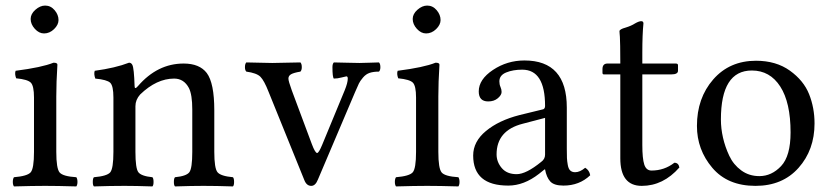

<svg xmlns="http://www.w3.org/2000/svg" viewBox="-20 -667 2963 689"><path d="M90 -599Q90 -617 107 -632Q124 -647 142 -647Q162 -647 176 -630.5Q190 -614 190 -595Q190 -578 174 -562.5Q158 -547 138 -547Q120 -547 105 -563.5Q90 -580 90 -599ZM182 -122Q182 -62 194 -48Q206 -34 254 -31Q258 -25 258 -14Q258 -4 254 2Q186 0 142 0Q98 0 30 2Q26 -4 26 -14Q26 -25 30 -31Q78 -35 90 -48.5Q102 -62 102 -122V-317Q102 -359 90.5 -370.5Q79 -382 38 -386Q32 -402 36 -413Q130 -425 172 -442Q186 -442 186 -435Q182 -371 182 -321Z M475 -358Q545 -439 639 -439Q696 -439 722 -405Q749 -369 749 -271V-122Q749 -63 760.5 -49Q772 -35 816 -31Q820 -27 820 -14Q820 -2 816 2Q756 0 710 0Q668 0 608 2Q604 -2 604 -14Q604 -27 608 -31Q649 -35 659.5 -49Q670 -63 670 -122V-274Q670 -327 658 -351Q640 -385 605 -385Q542 -385 483 -328Q466 -309 466 -286V-122Q466 -63 476.5 -49Q487 -35 527 -31Q531 -27 531 -14Q531 -2 527 2Q467 0 427 0Q377 0 317 2Q313 -2 313 -14Q313 -27 317 -31Q364 -35 375.5 -48.5Q387 -62 387 -122V-317Q387 -359 375.5 -370Q364 -381 322 -385Q316 -402 320 -413Q394 -423 443 -442Q451 -442 455 -434Q461 -422 463 -358Q463 -344 475 -358Z M1178 -385Q1173 -390 1173 -426Q1173 -438 1178 -443Q1189 -443 1221 -442Q1253 -441 1270 -441Q1284 -441 1307.5 -442Q1331 -443 1340 -443Q1345 -438 1345 -426Q1345 -415 1340 -410Q1320 -410 1306.5 -405.5Q1293 -401 1282.5 -388.5Q1272 -376 1268 -367.5Q1264 -359 1254 -336L1121 -23Q1112 0 1097 0Q1080 0 1072 -21L944 -337Q928 -378 914.5 -391.5Q901 -405 864 -410Q859 -415 859 -426Q859 -438 864 -443Q879 -443 909.5 -442Q940 -441 957 -441Q973 -441 1007 -442Q1041 -443 1058 -443Q1063 -438 1063 -426Q1063 -415 1058 -410Q1034 -406 1024.5 -400.5Q1015 -395 1015 -385Q1015 -376 1027 -343L1099 -150Q1111 -118 1118 -118Q1124 -118 1136 -147L1217 -343Q1228 -370 1228 -385Q1228 -393 1223 -393Q1221 -393 1206 -389Q1191 -385 1178 -385Z M1461 -599Q1461 -617 1478 -632Q1495 -647 1513 -647Q1533 -647 1547 -630.5Q1561 -614 1561 -595Q1561 -578 1545 -562.5Q1529 -547 1509 -547Q1491 -547 1476 -563.5Q1461 -580 1461 -599ZM1553 -122Q1553 -62 1565 -48Q1577 -34 1625 -31Q1629 -25 1629 -14Q1629 -4 1625 2Q1557 0 1513 0Q1469 0 1401 2Q1397 -4 1397 -14Q1397 -25 1401 -31Q1449 -35 1461 -48.5Q1473 -62 1473 -122V-317Q1473 -359 1461.5 -370.5Q1450 -382 1409 -386Q1403 -402 1407 -413Q1501 -425 1543 -442Q1557 -442 1557 -435Q1553 -371 1553 -321Z M1936 -244 1856 -223Q1762 -199 1762 -113Q1762 -86 1780.5 -64Q1799 -42 1834 -42Q1868 -42 1922 -86Q1936 -96 1936 -112ZM1772 -375Q1772 -364 1776 -355Q1780 -346 1780 -337Q1780 -326 1766.5 -314.5Q1753 -303 1732 -303Q1698 -303 1698 -339Q1698 -382 1749 -416Q1800 -450 1862 -450Q2014 -450 2014 -281V-134Q2014 -111 2014.5 -100Q2015 -89 2017.5 -75Q2020 -61 2026.5 -55Q2033 -49 2044 -49Q2061 -49 2080 -65Q2095 -56 2098 -38Q2059 -1 2002 -1Q1968 -1 1954.5 -16Q1941 -31 1936 -59H1934L1914 -43Q1860 -1 1804 -1Q1678 -1 1678 -109Q1678 -159 1724 -197Q1770 -235 1844 -254L1930 -275Q1936 -278 1936 -287Q1936 -417 1854 -417Q1821 -417 1796.5 -407Q1772 -397 1772 -375Z M2160 -439H2206Q2206 -477 2205.5 -502Q2205 -527 2204.5 -534.5Q2204 -542 2203.5 -547Q2203 -552 2203 -555Q2203 -562 2225 -568Q2245 -574 2259 -583Q2273 -591 2281 -591Q2289 -591 2289 -583Q2285 -543 2285 -478V-439H2405Q2413 -439 2413 -433V-413Q2413 -400 2389 -400H2285V-147Q2285 -98 2292 -76.5Q2299 -55 2318 -55Q2364 -55 2400 -83Q2415 -83 2418 -66Q2360 0 2283 0Q2206 0 2206 -99V-400H2147Q2142 -400 2142 -406V-419Q2142 -439 2160 -439Z M2903 -224Q2903 -129 2845.5 -64.5Q2788 0 2691 0Q2591 0 2536 -65Q2481 -130 2481 -215Q2481 -315 2539.5 -382Q2598 -449 2693 -449Q2765 -449 2814.5 -413.5Q2864 -378 2883.5 -329Q2903 -280 2903 -224ZM2678 -414Q2567 -414 2567 -238Q2567 -206 2574.5 -173Q2582 -140 2597 -108Q2612 -76 2640 -55.5Q2668 -35 2705 -35Q2749 -35 2783 -71Q2817 -107 2817 -192Q2817 -299 2780 -356.5Q2743 -414 2678 -414Z"/></svg>

Font: Ponomar Unicode TT
Style: Regular
Weight: 400
Designer: Vladislav V. Dorosh, Yuri A.W. Shardt, Nikita Simmons, Aleksandr Andreev
Foundry: Ponomar Project
Version: 1.1